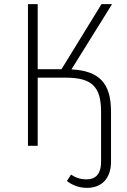

<svg xmlns="http://www.w3.org/2000/svg" viewBox="-20 -704 611 927"><path d="M325 -369 521 -684H470L277 -370H162V-684H115V0H162V-329H297C425 -329 468 -285 468 -163V76C468 140 438 162 399 162C364 162 343 152 323 139L303 170C324 186 356 203 400 203C468 203 516 161 516 76V-165C516 -303 459 -362 325 -369Z"/></svg>

Font: Fira Sans ExtraLight
Style: Regular
Weight: 200
Designer: bBox Type GmbH & Carrois Corporate GbR & Edenspiekermann AG
Foundry: bBox Type GmbH & Carrois Corporate GbR & Edenspiekermann AG
Version: Version 4.300;PS 004.300;hotconv 1.0.88;makeotf.lib2.5.64775